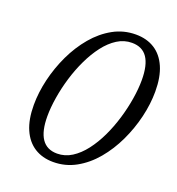

<svg xmlns="http://www.w3.org/2000/svg" viewBox="-127 -789 831 902"><g transform="rotate(20 288.0 -338.0)"><path d="M139.5 -183Q139.5 -108.5 165 -71Q190.5 -33.5 242 -33.5Q281 -33.5 315 -55Q349 -76.5 377.8 -114Q406.5 -151.5 428.8 -198.5Q451 -245.5 466.5 -297.2Q482 -349 490.2 -399.8Q498.5 -450.5 498.5 -494Q498.5 -568.5 473.2 -605.8Q448 -643 396 -643Q357 -643 323 -621.5Q289 -600 260.5 -562.8Q232 -525.5 209.5 -478.2Q187 -431 171.5 -379.5Q156 -328 147.8 -277.2Q139.5 -226.5 139.5 -183ZM400 -686Q454.5 -686 494 -661Q533.5 -636 555 -586.8Q576.5 -537.5 576.5 -465Q576.5 -403 560.8 -336.8Q545 -270.5 515.8 -208.8Q486.5 -147 445 -97.5Q403.5 -48 351.2 -19Q299 10 238 10Q184 10 144.2 -15.2Q104.5 -40.5 83 -89.8Q61.5 -139 61.5 -211.5Q61.5 -273.5 77.2 -339.8Q93 -406 122.2 -467.8Q151.5 -529.5 193 -578.8Q234.5 -628 286.8 -657Q339 -686 400 -686Z"/></g></svg>

Font: Newsreader 16pt 16pt
Style: Italic
Weight: 400
Italic angle: -17°
Version: Version 1.003